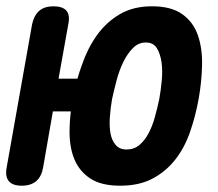

<svg xmlns="http://www.w3.org/2000/svg" viewBox="-74 -580 694 610"><path d="M143 -503 112 -330H172Q178 -351 186 -373Q204 -426 233.5 -467.5Q263 -509 306 -534.5Q349 -560 409 -560Q470 -560 505 -535Q540 -510 554.5 -468.5Q569 -427 568 -374Q567 -321 557 -265Q547 -210 529.5 -160Q512 -110 482.5 -72.5Q453 -35 410.5 -12.5Q368 10 308 10Q248 10 213.5 -12.5Q179 -35 163 -72.5Q147 -110 147 -160Q147 -192 151 -226H94L63 -48Q58 -19 41 -4.5Q24 10 -5 10Q-34 10 -46 -4.5Q-58 -19 -53 -47L28 -503Q34 -531 50.5 -545.5Q67 -560 96 -560Q125 -560 137 -546Q149 -532 143 -503ZM328 -105Q352 -105 369 -119.5Q386 -134 398 -156.5Q410 -179 418 -208Q426 -237 432 -265Q437 -293 440 -325Q443 -357 439 -383.5Q435 -410 424 -427.5Q413 -445 389 -445Q366 -445 348.5 -427.5Q331 -410 318 -383.5Q305 -357 296.5 -325Q288 -293 282 -265Q277 -237 275 -208Q273 -179 277 -156.5Q281 -134 293.5 -119.5Q306 -105 328 -105Z"/></svg>

Font: Maple Mono
Style: Bold Italic
Weight: 700
Italic angle: -10°
Monospace: yes
Designer: subframe7536
Version: Version 7.000